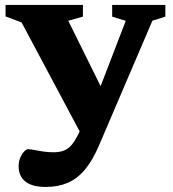

<svg xmlns="http://www.w3.org/2000/svg" viewBox="-20 -517 701 778"><path d="M427 -88.5 318 44 67.5 -426 2.5 -450.5V-497H316V-449.5L256.5 -433ZM165.5 240.5Q110.5 240.5 83 218.8Q55.5 197 55.5 156.5Q55.5 138 62 122.2Q68.5 106.5 77.8 97Q87 87.5 93.5 87.5Q103 87.5 119 90.8Q135 94 155.2 97Q175.5 100 197 100Q223 100 240.5 92.5Q258 85 270.8 69.5Q283.5 54 295.5 30.5L323.5 -26.5L350.5 -71L489.5 -432.5L434.5 -449.5V-497H650V-449.5L597.5 -433L382 70.5Q356 132 324.8 169.5Q293.5 207 254.5 223.8Q215.5 240.5 165.5 240.5Z"/></svg>

Font: Newsreader 9pt
Style: Bold
Weight: 700
Designer: Hugues Gentile
Foundry: Production Type
Version: Version 1.003